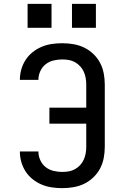

<svg xmlns="http://www.w3.org/2000/svg" viewBox="-20 -967 640 995"><path d="M302 8Q275 8 248 4Q221 0 196 -10.5Q171 -21 149.5 -38Q128 -55 113 -78Q98 -101 90.5 -127.5Q83 -154 83 -181Q83 -182 83 -182Q83 -182 83 -182H179Q179 -182 179 -182Q179 -182 179 -182Q179 -159 188.5 -137.5Q198 -116 216 -101.5Q234 -87 257 -81.5Q280 -76 302 -76Q320 -76 337 -79Q354 -82 369 -90.5Q384 -99 395.5 -111.5Q407 -124 414 -139.5Q421 -155 424 -172Q427 -189 427 -206V-326H236V-409H427V-529Q427 -546 424 -563Q421 -580 414 -595.5Q407 -611 395.5 -623.5Q384 -636 369 -644.5Q354 -653 337 -656Q320 -659 302 -659Q280 -659 257 -653.5Q234 -648 216 -633.5Q198 -619 188.5 -597.5Q179 -576 179 -553Q179 -553 179 -553Q179 -553 179 -553H83Q83 -553 83 -553Q83 -553 83 -554Q83 -581 90.5 -607.5Q98 -634 113 -657Q128 -680 149.5 -697Q171 -714 196 -724.5Q221 -735 248 -739Q275 -743 302 -743Q332 -743 361 -738Q390 -733 416 -720.5Q442 -708 463.5 -687.5Q485 -667 498.5 -641.5Q512 -616 517.5 -587Q523 -558 523 -529V-206Q523 -177 517.5 -148Q512 -119 498.5 -93.5Q485 -68 463.5 -47.5Q442 -27 416 -14.5Q390 -2 361 3Q332 8 302 8ZM353 -823V-947H477V-823ZM123 -823V-947H247V-823Z"/></svg>

Font: Iosevka SS04 Medium Extended
Style: Regular
Weight: 500
Width: 7
Monospace: yes
Designer: Belleve Invis
Foundry: Belleve Invis
Version: Version 19.0.0; ttfautohint (v1.8.4)